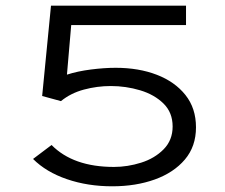

<svg xmlns="http://www.w3.org/2000/svg" viewBox="-20 -643 790 674"><path d="M374 11Q288 11 215 -14Q142 -39 96 -85L161 -134Q237 -57 380 -57Q428 -57 475.5 -72Q523 -87 554.5 -119Q586 -151 586 -199Q586 -248 554 -279.5Q522 -311 472 -326Q422 -341 369 -341Q321 -341 274.5 -328.5Q228 -316 194 -288L128 -306L159 -623H633V-555H230L215 -381Q252 -393 299 -399Q346 -405 386 -405Q467 -405 530.5 -380.5Q594 -356 631 -309.5Q668 -263 668 -196Q668 -129 629 -83Q590 -37 523.5 -13Q457 11 374 11Z"/></svg>

Font: Inconsolata ExtraExpanded Thin
Style: Regular
Weight: 100
Width: 8
Monospace: yes
Designer: Raph Levien, Cyreal, Brenton Simpson
Foundry: Raph Levien, Cyreal, Google
Version: Version 3.100; ttfautohint (v1.8.4.7-5d5b)